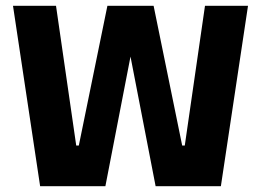

<svg xmlns="http://www.w3.org/2000/svg" viewBox="-20 -645 904 665"><path d="M839 -625 745 0H519L432 -449L345 0H119L25 -625H174L244 -141H253L352 -625H512L611 -141H620L690 -625Z"/></svg>

Font: Changa SemiBold
Style: Regular
Weight: 600
Designer: Eduardo Rodriguez Tunni
Foundry: Eduardo Rodriguez Tunni
Version: Version 2.002; ttfautohint (v1.5) -l 8 -r 50 -G 150 -x 14 -H